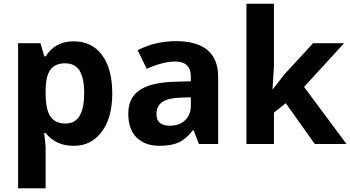

<svg xmlns="http://www.w3.org/2000/svg" viewBox="-20 -780 1897 1040"><path d="M227.1 -474.6Q278.8 -556.2 378.7 -556.2Q478.5 -556.2 533.2 -481Q587.9 -407.2 588.1 -275.1Q588.4 -143.1 531.5 -66.7Q474.6 9.8 381.3 9.8Q379.9 9.8 377.9 9.8Q282.2 9.8 227.1 -60.1H219.2Q227.1 5.9 227.1 19V240.2H78.1V-545.9H199.2L220.2 -474.6ZM227.1 -274.9Q227.1 -187.5 252.9 -149.2Q278.8 -110.8 335.9 -110.8Q436 -110.8 436 -275.9Q436 -356.9 411.1 -397Q386.2 -437 332.3 -437Q278.3 -437 253.2 -402.8Q228 -368.7 227.1 -291Z M725.6 -507.8Q820.3 -557.1 933.1 -557.1Q1045.9 -557.1 1103.8 -508.8Q1161.6 -460.4 1161.6 -363.8V0H1057.6L1028.8 -74.2H1024.9Q987.3 -26.4 947.8 -8.3Q908.2 9.8 843.8 9.8Q765.6 9.8 719.7 -35.2Q674.8 -80.1 674.8 -164.6Q674.8 -249 734.9 -290.8Q794.9 -332.5 918.9 -336.9L1013.7 -339.8V-363.8Q1013.7 -446.8 928.7 -446.8Q863.3 -446.8 774.9 -407.2ZM827.6 -162.1Q827.6 -99.1 899.9 -99.1Q952.1 -99.1 982.9 -128.9Q1013.7 -158.7 1013.7 -208V-252.9L956.1 -251Q891.1 -249 859.4 -227.5Q827.6 -206.1 827.6 -162.1Z M1463.9 0H1314.9V-759.8H1463.9V-420.9L1456.1 -296.9H1458L1522.9 -379.9L1675.8 -545.9H1843.8L1627 -309.1L1856.9 0H1685.1L1527.8 -221.2L1463.9 -169.9Z"/></svg>

Font: Open Sans Hebrew
Style: Bold
Weight: 700
Foundry: Ascender Corporation, Yanek Iontef
Version: Version 2.001;PS 002.001;hotconv 1.0.70;makeotf.lib2.5.58329